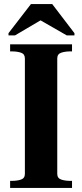

<svg xmlns="http://www.w3.org/2000/svg" viewBox="-20 -929 406 949"><path d="M103 -70V-640Q103 -662 84 -668.5Q65 -675 38 -675H30V-710H336V-675H328Q302 -675 282.5 -668.5Q263 -662 263 -640V-70Q263 -48 282.5 -41.5Q302 -35 328 -35H336V0H30V-35H38Q65 -35 84 -41.5Q103 -48 103 -70ZM238 -909H133L22 -765V-754H54L212 -847H148L310 -754H348V-765Z"/></svg>

Font: Roboto Serif 144pt SemiBold
Style: Regular
Weight: 600
Version: Version 1.008